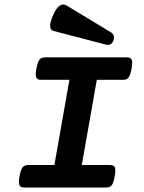

<svg xmlns="http://www.w3.org/2000/svg" viewBox="-20 -835 640 855"><path d="M289.1 -479.5H164.1Q155.8 -479.5 150.4 -481.4Q145 -483.4 142.1 -488.8Q139.2 -494.1 139.2 -503.9Q139.2 -513.7 142.1 -529.3Q145 -544.9 148.4 -554.7Q151.9 -564.5 156.5 -570.1Q161.1 -575.7 167.2 -577.6Q173.3 -579.6 181.6 -579.6H543.9Q552.2 -579.6 557.6 -577.6Q563 -575.7 565.9 -570.1Q568.8 -564.5 568.8 -554.7Q568.8 -544.9 565.9 -529.3Q563 -513.7 559.6 -503.9Q556.2 -494.1 551.5 -488.8Q546.9 -483.4 540.8 -481.4Q534.7 -479.5 526.4 -479.5H411.1L344.2 -100.1H469.2Q477.5 -100.1 482.9 -98.1Q488.3 -96.2 491 -90.6Q493.7 -85 493.7 -75.2Q493.7 -65.4 490.7 -49.8Q487.8 -34.2 484.6 -24.4Q481.4 -14.6 476.8 -9.3Q472.2 -3.9 466.1 -2Q460 0 451.7 0H89.4Q81.1 0 75.4 -2Q69.8 -3.9 67.1 -9.3Q64.5 -14.6 64.2 -24.4Q64 -34.2 66.9 -49.8Q69.8 -65.4 73.2 -75.2Q76.7 -85 81.3 -90.6Q85.9 -96.2 92.3 -98.1Q98.6 -100.1 106.9 -100.1H222.2ZM474.1 -690.9Q483.9 -685.1 486.6 -675.5Q489.3 -666 485.4 -655.3Q481.4 -644 472.7 -638.4Q463.9 -632.8 452.1 -636.2L217.8 -697.3Q205.1 -700.7 203.4 -717Q201.7 -733.4 216.3 -767.1Q231 -800.3 246.1 -809.8Q261.2 -819.3 274.9 -811.5Z"/></svg>

Font: Courier Prime
Style: Bold Italic
Weight: 700
Monospace: yes
Designer: Alan Dague-Greene
Foundry: Quote-Unquote Apps
Version: Version 1.202